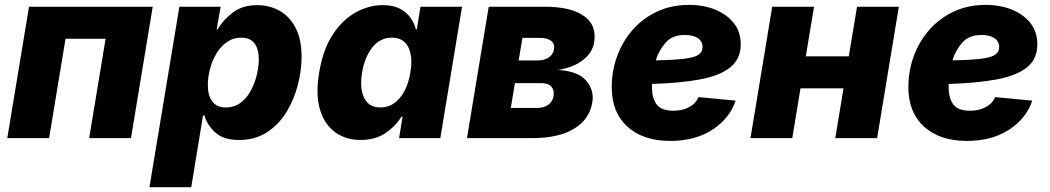

<svg xmlns="http://www.w3.org/2000/svg" viewBox="-20 -574 4362 798"><path d="M614.7 -545.9 524.4 0H350.6L418.9 -413.1H252.4L184.1 0H10.3L100.6 -545.9Z M601.1 204.1 725.6 -545.9H897L880.4 -452.1H884.8Q906.2 -490.2 947 -521.5Q987.8 -552.7 1048.8 -552.7Q1100.1 -552.7 1141.8 -529.3Q1183.6 -505.9 1208.5 -458.3Q1233.4 -410.6 1233.4 -337.9Q1233.4 -281.7 1218 -221.4Q1202.6 -161.1 1171.1 -109.1Q1139.6 -57.1 1090.3 -24.7Q1041 7.8 973.1 7.8Q907.7 7.8 873.8 -24.2Q839.8 -56.2 830.1 -93.8H823.7L774.9 204.1ZM917.5 -127.4Q954.6 -127.4 981 -147.7Q1007.3 -168 1023.7 -199.5Q1040 -231 1047.9 -265.1Q1055.7 -299.3 1055.7 -327.1Q1055.7 -369.6 1037.8 -393.6Q1020 -417.5 983.4 -417.5Q949.2 -417.5 923.1 -399.2Q897 -380.9 879.4 -351.3Q861.8 -321.8 852.8 -287.4Q843.8 -252.9 843.8 -220.2Q843.8 -176.8 862.5 -152.1Q881.3 -127.4 917.5 -127.4Z M1478.5 7.8Q1418.5 7.8 1374 -23.7Q1329.6 -55.2 1310.3 -117.4Q1291 -179.7 1306.6 -272.5Q1322.3 -368.7 1363.3 -430.7Q1404.3 -492.7 1459 -522.7Q1513.7 -552.7 1570.8 -552.7Q1613.3 -552.7 1641.6 -538.1Q1669.9 -523.4 1686 -500.2Q1702.1 -477.1 1708.5 -452.1H1712.4L1727.5 -545.9H1900.4L1810.1 0H1638.7L1653.3 -88.9H1647.9Q1625.5 -50.8 1583 -21.5Q1540.5 7.8 1478.5 7.8ZM1561 -127.4Q1608.9 -127.4 1641.8 -167Q1674.8 -206.5 1685.5 -272.5Q1696.8 -339.4 1676.8 -378.4Q1656.7 -417.5 1608.9 -417.5Q1560.5 -417.5 1528.3 -377.9Q1496.1 -338.4 1484.9 -272.5Q1474.1 -206.5 1493.7 -167Q1513.2 -127.4 1561 -127.4Z M1920.9 0 2011.2 -545.9H2246.6Q2352.1 -545.9 2406.7 -507.8Q2461.4 -469.7 2449.2 -397.5Q2442.4 -355 2403.1 -324.5Q2363.8 -293.9 2299.3 -283.2Q2381.3 -278.8 2415.8 -239.3Q2450.2 -199.7 2441.9 -149.4Q2430.2 -77.6 2365.7 -38.8Q2301.3 0 2192.9 0ZM2103 -125.5H2213.4Q2241.2 -125.5 2259 -138.7Q2276.9 -151.9 2280.8 -175.3Q2284.7 -199.7 2271.5 -214.1Q2258.3 -228.5 2230.5 -228.5H2120.1ZM2135.7 -322.8H2214.4Q2242.7 -322.8 2260.7 -335.2Q2278.8 -347.7 2282.7 -369.6Q2286.1 -391.6 2270.8 -404.1Q2255.4 -416.5 2225.1 -416.5H2151.4Z M2766.1 11.7Q2653.3 11.7 2587.9 -47.4Q2522.5 -106.4 2522.5 -211.9Q2522.5 -279.8 2545.2 -341.3Q2567.9 -402.8 2610.1 -450.7Q2652.3 -498.5 2711.7 -526.1Q2771 -553.7 2843.8 -553.7Q2903.8 -553.7 2952.4 -534.2Q3001 -514.6 3029.8 -478Q3058.6 -441.4 3058.6 -390.1Q3058.6 -328.1 3014.6 -293.5Q2970.7 -258.8 2888.4 -243.7Q2806.2 -228.5 2689.9 -225.1Q2689.9 -216.3 2689.9 -208Q2689.9 -167.5 2708.7 -140.6Q2727.5 -113.8 2779.3 -113.8Q2815.9 -113.8 2844 -128.7Q2872.1 -143.6 2882.8 -170.4L3037.6 -155.8Q3012.2 -81.1 2940.7 -34.7Q2869.1 11.7 2766.1 11.7ZM2705.6 -323.2Q2786.1 -324.7 2827.9 -330.3Q2869.6 -335.9 2884.8 -347.7Q2899.9 -359.4 2899.9 -378.4Q2899.9 -402.3 2880.4 -415.5Q2860.8 -428.7 2825.7 -428.7Q2774.4 -428.7 2746.3 -396.7Q2718.3 -364.7 2705.6 -323.2Z M3363.3 -545.9 3329.1 -339.8H3507.8L3542 -545.9H3715.8L3625.5 0H3451.7L3485.8 -207H3307.1L3272.9 0H3099.1L3189.5 -545.9Z M3999 11.7Q3886.2 11.7 3820.8 -47.4Q3755.4 -106.4 3755.4 -211.9Q3755.4 -279.8 3778.1 -341.3Q3800.8 -402.8 3843 -450.7Q3885.3 -498.5 3944.6 -526.1Q4003.9 -553.7 4076.7 -553.7Q4136.7 -553.7 4185.3 -534.2Q4233.9 -514.6 4262.7 -478Q4291.5 -441.4 4291.5 -390.1Q4291.5 -328.1 4247.6 -293.5Q4203.6 -258.8 4121.3 -243.7Q4039.1 -228.5 3922.9 -225.1Q3922.9 -216.3 3922.9 -208Q3922.9 -167.5 3941.7 -140.6Q3960.4 -113.8 4012.2 -113.8Q4048.8 -113.8 4076.9 -128.7Q4105 -143.6 4115.7 -170.4L4270.5 -155.8Q4245.1 -81.1 4173.6 -34.7Q4102.1 11.7 3999 11.7ZM3938.5 -323.2Q4019 -324.7 4060.8 -330.3Q4102.5 -335.9 4117.7 -347.7Q4132.8 -359.4 4132.8 -378.4Q4132.8 -402.3 4113.3 -415.5Q4093.8 -428.7 4058.6 -428.7Q4007.3 -428.7 3979.2 -396.7Q3951.2 -364.7 3938.5 -323.2Z"/></svg>

Font: Inter Extra Bold
Style: Italic
Weight: 800
Italic angle: -9.39999°
Designer: Rasmus Andersson
Foundry: rsms
Version: Version 4.000;git-3c8e0fc